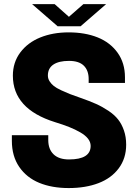

<svg xmlns="http://www.w3.org/2000/svg" viewBox="-20 -908 675 940"><path d="M137.2 -887.7H247.6L317.4 -825.7L388.2 -887.7H499.5L374.5 -779.3H262.2ZM316.4 12.7Q234.4 12.7 172.4 -12.7Q110.4 -38.1 74.2 -90.8Q38.1 -143.6 38.1 -218.3V-246.1H216.3V-222.2Q216.3 -177.7 242.2 -152.6Q268.1 -127.4 317.9 -127.4Q423.8 -127.4 423.8 -193.8Q423.8 -212.4 410.9 -229Q397.9 -245.6 373 -260Q348.1 -274.4 318.6 -286.1Q289.1 -297.9 249 -310.1Q43 -374.5 43 -537.6Q43 -602.5 79.3 -651.1Q115.7 -699.7 177.2 -724.6Q238.8 -749.5 315.9 -749.5Q396.5 -749.5 458 -724.9Q519.5 -700.2 555.7 -649.9Q591.8 -599.6 591.8 -529.3V-502H414.1V-521Q414.1 -563 390.4 -586.4Q366.7 -609.9 317.9 -609.9Q268.1 -609.9 241.2 -591.8Q214.4 -573.7 214.4 -538.1Q214.4 -522.9 222.9 -509.8Q231.4 -496.6 243.7 -486.8Q255.9 -477.1 279.5 -466.1Q303.2 -455.1 322.5 -447.5Q341.8 -439.9 376 -428.2Q419.4 -413.1 450.4 -399.2Q481.4 -385.3 511 -365.5Q540.5 -345.7 558.3 -323Q576.2 -300.3 586.9 -269Q597.7 -237.8 597.7 -199.7Q597.7 -132.8 561.5 -84.2Q525.4 -35.6 462.4 -11.5Q399.4 12.7 316.4 12.7Z"/></svg>

Font: Epilogue ExtraBold
Style: Regular
Weight: 800
Designer: Tyler Finck
Foundry: Etcetera Type Co
Version: Version 2.112